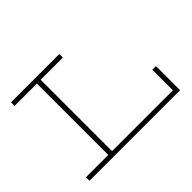

<svg xmlns="http://www.w3.org/2000/svg" viewBox="-137 -936 1187 1187"><g transform="rotate(-45 456.0 -343.0)"><path d="M57 0V-31H817V-211H849V0ZM252 -18V-669H285V-18ZM57 -655V-686H479V-655Z"/></g></svg>

Font: BioRhyme SemiExpanded ExtraLight
Style: Regular
Weight: 250
Width: 6
Designer: Aoife Mooney
Foundry: Aoife Mooney Type
Version: Version 1.600;gftools[0.9.33]